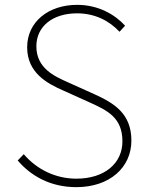

<svg xmlns="http://www.w3.org/2000/svg" viewBox="-20 -759 609 792"><path d="M295 13C432 13 522 -68 522 -179C522 -291 450 -334 368 -371L257 -421C206 -444 130 -477 130 -568C130 -650 197 -704 298 -704C372 -704 431 -673 473 -628L496 -653C454 -699 386 -739 298 -739C180 -739 92 -669 92 -564C92 -457 177 -414 240 -386L351 -336C424 -303 485 -273 485 -176C485 -85 411 -22 295 -22C208 -22 131 -61 78 -123L53 -97C108 -33 188 13 295 13Z"/></svg>

Font: Noto Sans CJK KR Thin
Style: Regular
Weight: 250
Designer: Ryoko NISHIZUKA (kana & ideographs); Paul D. Hunt (Latin, Greek & Cyrillic); Wenlong ZHANG (bopomofo); Sandoll Communica
Foundry: Adobe Systems Incorporated
Version: Version 1.002;PS 1.002;hotconv 1.0.82;makeotf.lib2.5.63406